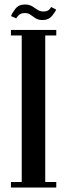

<svg xmlns="http://www.w3.org/2000/svg" viewBox="-20 -833 298 853"><path d="M28.5 0V-24.5H76.5V-675.5H28.5V-700H230V-675.5H181V-24.5H230V0ZM169.5 -744Q150 -744 138 -751.8Q126 -759.5 115.8 -767.2Q105.5 -775 91 -775Q73 -775 63.5 -765.8Q54 -756.5 52 -751.5L29 -761.5Q33 -774 48 -793.5Q63 -813 90 -813Q110 -813 122.8 -805.2Q135.5 -797.5 146.2 -789.8Q157 -782 173 -782Q189.5 -782 197.2 -789.2Q205 -796.5 207 -802L229.5 -790.5Q226 -780.5 211 -762.2Q196 -744 169.5 -744Z"/></svg>

Font: Imbue 50pt SemiBold
Style: Regular
Weight: 600
Designer: Tyler Finck
Foundry: Etcetera Type Company
Version: Version 1.102; ttfautohint (v1.8.3)